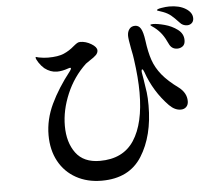

<svg xmlns="http://www.w3.org/2000/svg" viewBox="-58 -915 1116 1003"><g transform="rotate(-5 500.0 -413.0)"><path d="M985 -779Q985 -763 975 -754Q965 -745 951 -745Q927 -745 912 -763Q888 -789 871.5 -802.5Q855 -816 831 -825Q821 -829 810.5 -832Q800 -835 800 -837Q800 -843 824 -847Q848 -851 865 -851Q918 -851 951.5 -830Q985 -809 985 -779ZM930 -669Q930 -647 917.5 -637.5Q905 -628 889 -628Q859 -628 846 -657Q832 -688 817 -708.5Q802 -729 779 -747Q772 -752 765.5 -756.5Q759 -761 759 -763Q759 -767 773 -767Q796 -767 833.5 -757Q871 -747 900.5 -725Q930 -703 930 -669ZM919 -350Q919 -331 908 -320Q897 -309 879 -309Q848 -309 819 -338Q743 -416 706 -522Q701 -536 696 -536Q694 -536 693 -531.5Q692 -527 693 -519L699 -484Q706 -442 709.5 -414Q713 -386 713 -346Q713 -186 646.5 -80.5Q580 25 436 25Q360 25 301.5 -7.5Q243 -40 211 -99Q179 -158 179 -236Q179 -318 216.5 -397.5Q254 -477 320 -561Q326 -570 326 -573Q326 -577 322 -577Q318 -577 310 -574Q279 -563 252 -563Q218 -563 187 -587Q171 -601 159 -619.5Q147 -638 147 -646Q147 -649 149 -649Q151 -649 154.5 -647.5Q158 -646 164 -645Q189 -640 212 -640Q265 -640 295 -653Q325 -666 350 -688Q362 -698 369.5 -702.5Q377 -707 386 -707Q415 -707 443.5 -690Q472 -673 472 -655Q472 -642 461 -631Q450 -620 429 -607Q408 -593 406 -591Q340 -529 304 -444Q268 -359 268 -277Q268 -190 309 -134.5Q350 -79 435 -79Q557 -79 614.5 -167Q672 -255 672 -417Q672 -494 658 -592Q656 -610 648 -648Q638 -700 638 -717Q638 -738 648.5 -752Q659 -766 679 -766Q698 -766 709 -747.5Q720 -729 726 -685Q734 -623 748.5 -581Q763 -539 793.5 -501.5Q824 -464 879 -424Q919 -393 919 -350Z"/></g></svg>

Font: Shippori Mincho B1
Style: Bold
Weight: 700
Designer: FONTDASU
Foundry: FONTDASU / Google Inc. / but / Adobe
Version: Version 3.110; ttfautohint (v1.8.3)